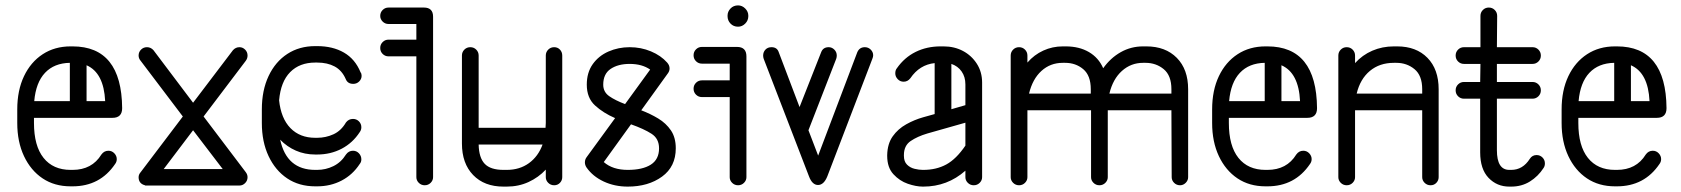

<svg xmlns="http://www.w3.org/2000/svg" viewBox="-20 -687 6235 712"><path d="M407 -79Q351 4 249 4H242Q182 4 138 -25.5Q94 -55 69 -108Q44 -161 44 -231V-281Q44 -352 69 -404.5Q94 -457 138.5 -486Q183 -515 242 -515H249Q431 -515 433 -286Q433 -250 397 -250H106V-231Q106 -146 141.5 -101.5Q177 -57 242 -57H249Q321 -57 356 -114Q366 -128 382 -128Q395 -128 404 -118.5Q413 -109 413 -97Q413 -87 407 -79ZM239 -454Q181 -453 147 -417Q113 -381 107 -312H239ZM370 -312Q365 -417 301 -445V-312Z M525 1Q525 1 525 1Q523 1 522 1Q521 1 519 1Q517 0 515 -1Q515 -1 514 -1Q494 -8 494 -30Q494 -40 502 -49L658 -255L502 -461Q494 -470 494 -481Q494 -494 503 -503Q512 -512 525 -512Q539 -512 549 -501L696 -306L844 -501Q854 -512 868 -512Q880 -512 889 -503Q898 -494 898 -481Q898 -470 891 -461L735 -255L891 -49Q898 -40 898 -30Q898 -17 889 -8Q880 1 868 1ZM587 -60H806L696 -204Z M1317 -419Q1321 -414 1321 -406Q1321 -394 1312 -385Q1303 -376 1290 -376Q1269 -376 1262 -394Q1248 -426 1221 -440.5Q1194 -455 1156 -455H1149Q1091 -455 1056 -419.5Q1021 -384 1015 -315Q1022 -248 1057 -212Q1092 -176 1149 -176H1156Q1188 -176 1216.5 -189Q1245 -202 1263 -233Q1273 -246 1289 -246Q1302 -246 1311 -237Q1320 -228 1320 -215Q1320 -205 1314 -197Q1288 -157 1247 -135.5Q1206 -114 1156 -114H1149Q1110 -114 1077 -128.5Q1044 -143 1019 -169Q1043 -57 1149 -57H1156Q1188 -57 1216.5 -71Q1245 -85 1263 -114Q1273 -128 1289 -128Q1302 -128 1311 -118.5Q1320 -109 1320 -96Q1320 -86 1314 -79Q1288 -39 1247 -17.5Q1206 4 1156 4H1149Q1089 4 1045 -25.5Q1001 -55 976 -108Q951 -161 951 -231V-281Q951 -352 976 -405Q1001 -458 1045.5 -487Q1090 -516 1149 -516H1156Q1214 -516 1255.5 -492Q1297 -468 1317 -419Z M1421 -478Q1408 -478 1399 -487Q1390 -496 1390 -509Q1390 -522 1399 -531Q1408 -540 1421 -540H1524V-598H1421Q1408 -598 1399 -607Q1390 -616 1390 -628Q1390 -641 1399 -650Q1408 -659 1421 -659H1552Q1586 -659 1586 -625V-30Q1586 -18 1577 -9Q1568 0 1555 0Q1542 0 1533 -9Q1524 -18 1524 -30V-478Z M2065 -30Q2065 -18 2056.5 -9Q2048 0 2035 0Q2022 0 2013 -9Q2004 -18 2004 -30V-58Q1977 -29 1940 -12Q1903 5 1859 5H1847Q1776 5 1734.5 -38Q1693 -81 1693 -155V-481Q1693 -494 1702 -503Q1711 -512 1724 -512Q1737 -512 1746 -503Q1755 -494 1755 -481V-213H2003Q2004 -221 2004 -231V-481Q2004 -494 2013 -503Q2022 -512 2035 -512Q2048 -512 2056.5 -503Q2065 -494 2065 -481ZM1847 -57H1859Q1907 -57 1941.5 -82Q1976 -107 1992 -151H1755Q1756 -102 1777.5 -79.5Q1799 -57 1847 -57Z M2155 -66Q2149 -75 2149 -85Q2149 -85 2149 -85Q2149 -96 2156 -105L2261 -249Q2217 -268 2186.5 -296Q2156 -324 2156 -373Q2156 -418 2178 -449Q2200 -480 2236.5 -496Q2273 -512 2315 -512Q2357 -512 2394 -496.5Q2431 -481 2454 -455Q2463 -445 2463 -433Q2463 -423 2456 -414L2358 -278Q2392 -265 2421 -247.5Q2450 -230 2468 -203.5Q2486 -177 2486 -137Q2486 -69 2435 -32Q2384 5 2308 5Q2259 5 2218.5 -14Q2178 -33 2155 -66ZM2217 -373Q2217 -346 2239 -330.5Q2261 -315 2298 -301L2391 -429Q2361 -450 2315 -450Q2272 -450 2244.5 -431.5Q2217 -413 2217 -373ZM2424 -137Q2424 -173 2396 -191Q2368 -209 2320 -226L2219 -86Q2252 -57 2308 -57Q2363 -57 2393.5 -76.5Q2424 -96 2424 -137Z M2583 -327Q2570 -327 2561 -336Q2552 -345 2552 -358Q2552 -371 2561 -380Q2570 -389 2583 -389H2686V-451H2583Q2570 -451 2561 -460Q2552 -469 2552 -482Q2552 -495 2561 -504Q2570 -513 2583 -513H2713Q2748 -513 2748 -478V-30Q2748 -18 2739 -9Q2730 0 2717 0Q2704 0 2695 -9Q2686 -18 2686 -30V-327ZM2678 -629Q2678 -644 2689 -655.5Q2700 -667 2717 -667Q2732 -667 2743.5 -655.5Q2755 -644 2755 -629V-627Q2755 -611 2743.5 -599.5Q2732 -588 2717 -588Q2700 -588 2689 -599.5Q2678 -611 2678 -627Z M3159 -493Q3167 -512 3187 -512Q3200 -512 3209 -503Q3218 -494 3218 -482Q3218 -476 3215 -469L3048 -33Q3035 -1 3013.5 -1Q2992 -1 2980 -33L2812 -469Q2810 -475 2810 -481Q2810 -494 2818.5 -503Q2827 -512 2841 -512Q2862 -512 2868 -493L2945 -290L3025 -493Q3032 -512 3053 -512Q3065 -512 3074 -503Q3083 -494 3083 -481Q3083 -475 3081 -469L2978 -204L3014 -110Z M3622 -30Q3622 -18 3613 -9Q3604 0 3591 0Q3578 0 3569 -9Q3560 -18 3560 -30V-54Q3493 5 3404 5H3402Q3377 5 3346.5 -5.5Q3316 -16 3293 -41Q3270 -66 3270 -109V-112Q3271 -154 3290.5 -181.5Q3310 -209 3340.5 -226Q3371 -243 3403 -252L3446 -264V-453Q3390 -447 3356 -397Q3346 -384 3331 -384Q3318 -384 3309 -393.5Q3300 -403 3300 -415Q3300 -427 3306 -434Q3334 -474 3375.5 -494.5Q3417 -515 3468 -515H3479Q3519 -515 3551 -498Q3583 -481 3602.5 -450.5Q3622 -420 3622 -381ZM3560 -374Q3560 -402 3546 -422Q3532 -442 3508 -450V-282L3560 -297ZM3402 -57H3404Q3452 -57 3489 -77Q3526 -97 3560 -147V-232L3419 -192Q3382 -181 3357 -164Q3332 -147 3332 -112V-109Q3332 -88 3343.5 -76.5Q3355 -65 3371.5 -61Q3388 -57 3402 -57Z M3790 -30Q3790 -18 3781 -9Q3772 0 3759 0Q3746 0 3737 -9Q3728 -18 3728 -30V-481Q3728 -494 3737 -503Q3746 -512 3759 -512Q3772 -512 3781 -503Q3790 -494 3790 -481V-455Q3815 -484 3849 -499.5Q3883 -515 3921 -515H3932Q3982 -515 4018 -494Q4054 -473 4071 -434Q4098 -472 4136 -493.5Q4174 -515 4219 -515H4231Q4302 -515 4344 -472.5Q4386 -430 4386 -356V-30Q4386 -18 4377 -9Q4368 0 4356 0Q4343 0 4334 -9Q4325 -18 4325 -30L4324 -278H4088V-30Q4088 -18 4079 -9Q4070 0 4057 0Q4044 0 4035 -9Q4026 -18 4026 -30V-278H3790ZM4219 -454Q4174 -454 4140.5 -424Q4107 -394 4094 -340H4324V-356Q4324 -407 4295.5 -430.5Q4267 -454 4228 -454ZM3921 -454Q3875 -454 3842 -424Q3809 -394 3796 -340H4025V-356Q4025 -407 3997 -430.5Q3969 -454 3930 -454Z M4838 -79Q4782 4 4680 4H4673Q4613 4 4569 -25.5Q4525 -55 4500 -108Q4475 -161 4475 -231V-281Q4475 -352 4500 -404.5Q4525 -457 4569.5 -486Q4614 -515 4673 -515H4680Q4862 -515 4864 -286Q4864 -250 4828 -250H4537V-231Q4537 -146 4572.5 -101.5Q4608 -57 4673 -57H4680Q4752 -57 4787 -114Q4797 -128 4813 -128Q4826 -128 4835 -118.5Q4844 -109 4844 -97Q4844 -87 4838 -79ZM4670 -454Q4612 -453 4578 -417Q4544 -381 4538 -312H4670ZM4801 -312Q4796 -417 4732 -445V-312Z M5005 -30Q5005 -18 4996 -9Q4987 0 4974 0Q4961 0 4952 -9Q4943 -18 4943 -30V-481Q4943 -494 4952 -503Q4961 -512 4974 -512Q4987 -512 4996 -503Q5005 -494 5005 -481V-453Q5032 -483 5069 -499Q5106 -515 5149 -515H5161Q5232 -515 5273.5 -472.5Q5315 -430 5315 -356V-30Q5315 -18 5306.5 -9Q5298 0 5285 0Q5272 0 5263 -9Q5254 -18 5254 -30V-278H5005ZM5149 -454Q5096 -454 5060 -424Q5024 -394 5011 -340H5254V-356Q5254 -407 5225.5 -430.5Q5197 -454 5158 -454Z M5653 -98Q5662 -112 5678 -112Q5691 -112 5700 -103Q5709 -94 5709 -81Q5709 -71 5704 -64Q5684 -33 5653.5 -14Q5623 5 5584 5H5577Q5531 5 5500 -27.5Q5469 -60 5469 -122V-321H5409Q5396 -321 5387 -330Q5378 -339 5378 -352Q5378 -365 5387 -374Q5396 -383 5409 -383H5469L5470 -450H5409Q5396 -450 5387 -459Q5378 -468 5378 -481Q5378 -494 5387 -503Q5396 -512 5409 -512H5470V-628Q5470 -641 5479 -650Q5488 -659 5501 -659Q5514 -659 5523 -650Q5532 -641 5532 -628L5531 -512H5663Q5676 -512 5685 -503Q5694 -494 5694 -481Q5694 -468 5685 -459Q5676 -450 5663 -450H5531V-383H5663Q5676 -383 5685 -374Q5694 -365 5694 -352Q5694 -339 5685 -330Q5676 -321 5663 -321H5531V-130Q5531 -57 5577 -57H5584Q5627 -57 5653 -98Z M6134 -79Q6078 4 5976 4H5969Q5909 4 5865 -25.5Q5821 -55 5796 -108Q5771 -161 5771 -231V-281Q5771 -352 5796 -404.5Q5821 -457 5865.5 -486Q5910 -515 5969 -515H5976Q6158 -515 6160 -286Q6160 -250 6124 -250H5833V-231Q5833 -146 5868.5 -101.5Q5904 -57 5969 -57H5976Q6048 -57 6083 -114Q6093 -128 6109 -128Q6122 -128 6131 -118.5Q6140 -109 6140 -97Q6140 -87 6134 -79ZM5966 -454Q5908 -453 5874 -417Q5840 -381 5834 -312H5966ZM6097 -312Q6092 -417 6028 -445V-312Z"/></svg>

Font: Libertine Sup Medium
Style: Regular
Weight: 500
Designer: Bastien Sozeau
Foundry: NBR — Bastien Sozeau
Version: Version 2.003; ttfautohint (v1.8.4.7-5d5b);gftools[0.9.33]